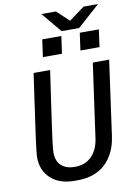

<svg xmlns="http://www.w3.org/2000/svg" viewBox="-109 -1101 819 1179"><g transform="rotate(-10 300.0 -512.0)"><path d="M259 10Q164 10 110 -40Q56 -90 56 -171Q56 -184 59.5 -217Q63 -250 70 -299Q77 -348 85.5 -409Q94 -470 104 -540.5Q114 -611 125 -686H228Q209 -558 197 -473Q185 -388 177.5 -335Q170 -282 166.5 -253.5Q163 -225 161.5 -210Q160 -195 160 -185Q160 -129 191 -101.5Q222 -74 275 -74Q339 -74 379 -113.5Q419 -153 429 -222L494 -686H596L531 -219Q516 -113 451 -51.5Q386 10 276 10ZM339 -909 235 -1034H326L401 -963L498 -1034H588L448 -909ZM198 -772 213 -880H332L317 -772ZM432 -772 447 -880H566L551 -772Z"/></g></svg>

Font: Chivo Mono
Style: Italic
Weight: 400
Italic angle: -8.05°
Monospace: yes
Version: Version 1.008